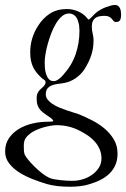

<svg xmlns="http://www.w3.org/2000/svg" viewBox="-70 -501 498 758"><path d="M106.4 -254.9Q106.4 -247.1 107.2 -234.4Q107.9 -221.7 111.6 -209.7Q115.2 -197.8 122.3 -189.2Q129.4 -180.7 142.1 -180.7Q147.5 -180.7 153.1 -183.3Q158.7 -186 163.8 -189.9Q168.9 -193.8 173.1 -198.2Q177.2 -202.6 180.2 -206.1Q213.4 -242.7 228.5 -286.6Q243.7 -330.6 243.7 -379.4Q243.7 -380.9 243.4 -384.5Q243.2 -388.2 242.9 -392.1Q242.7 -396 242.4 -399.7Q242.2 -403.3 241.7 -404.8Q239.7 -413.1 237.1 -420.9Q234.4 -428.7 229.7 -434.6Q225.1 -440.4 218.3 -444.1Q211.4 -447.8 202.1 -447.8Q187.5 -447.8 174.6 -436.8Q161.6 -425.8 151.1 -408.4Q140.6 -391.1 132.3 -369.4Q124 -347.7 118.2 -326.4Q112.3 -305.2 109.4 -286.1Q106.4 -267.1 106.4 -254.9ZM23.9 73.7Q23.9 82 24.4 92.3Q24.9 102.5 27.3 108.9Q30.8 116.7 41.3 129.6Q51.8 142.6 65.7 156.2Q79.6 169.9 95.2 182.4Q110.8 194.8 125 201.2Q132.3 204.6 144.5 206.8Q156.7 209 170.2 210.4Q183.6 211.9 196.3 212.4Q209 212.9 217.3 212.9Q235.8 212.9 255.9 207Q275.9 201.2 292.5 189.7Q309.1 178.2 319.8 161.9Q330.6 145.5 330.6 124Q330.6 105 323.7 88.9Q316.9 72.8 305.7 59.6Q294.4 46.4 279.5 35.9Q264.6 25.4 248.5 17.1Q204.6 -6.8 153.8 -6.8Q143.6 -6.8 130.4 -4.6Q117.2 -2.4 104 1.2Q90.8 4.9 78.6 10Q66.4 15.1 57.6 20.5Q43.5 29.3 33.7 41Q23.9 52.7 23.9 73.7ZM-49.8 97.2Q-49.8 66.4 -34.4 44.2Q-19 22 5.1 7.6Q29.3 -6.8 59.3 -13.7Q89.4 -20.5 119.1 -20.5Q126 -20.5 130.6 -20.8Q135.3 -21 140.6 -22.9Q140.6 -25.4 137.2 -29.1Q133.8 -32.7 131.3 -34.7Q118.2 -43.9 107.7 -51Q97.2 -58.1 89.8 -66.2Q82.5 -74.2 78.6 -85Q74.7 -95.7 74.7 -112.3Q74.7 -118.7 75.9 -125.2Q77.1 -131.8 79.6 -135.3Q83 -142.1 88.1 -147Q93.3 -151.9 98.1 -156.2Q103 -160.6 106.4 -165.3Q109.9 -169.9 109.9 -177.2Q109.9 -182.6 103.8 -186.3Q97.7 -189.9 93.3 -194.3Q83.5 -203.6 75.4 -213.1Q67.4 -222.7 61.5 -234.4Q55.7 -246.1 52.5 -260.5Q49.3 -274.9 49.3 -293.9Q49.3 -323.2 57.1 -349.1Q64.9 -375 79.6 -397.9Q98.6 -428.7 126.5 -447Q154.3 -465.3 194.3 -465.3Q213.4 -465.3 231.7 -458.7Q250 -452.1 262.7 -440.9Q269.5 -435.5 272.2 -431.4Q274.9 -427.2 280.8 -423.3Q289.6 -430.7 296.1 -438Q302.7 -445.3 311 -452.1Q318.4 -458 328.1 -463.4Q337.9 -468.8 348.1 -472.7Q358.4 -476.6 367.7 -479Q377 -481.4 383.8 -481.4Q391.6 -481.4 396.5 -477.5Q401.4 -473.6 403.8 -468Q406.2 -462.4 407.2 -455.6Q408.2 -448.7 408.2 -442.9Q408.2 -437.5 407.2 -431.4Q406.2 -425.3 403.8 -420.9Q398.4 -414.1 387.2 -414.1Q381.3 -414.1 377 -419.9Q370.1 -429.7 362.1 -434.1Q354 -438.5 343.3 -438.5Q332.5 -438.5 323.2 -436.8Q314 -435.1 307.1 -430.4Q300.3 -425.8 296.4 -417.5Q292.5 -409.2 292.5 -395.5Q292.5 -381.8 295.9 -368.2Q299.3 -354.5 299.3 -342.8Q299.3 -326.2 297.1 -311.8Q294.9 -297.4 290.5 -283.7Q286.1 -270 279.5 -256.3Q272.9 -242.7 263.7 -228Q250.5 -207.5 229.5 -192.9Q208.5 -178.2 185.1 -173.8Q174.3 -171.4 161.4 -170.2Q148.4 -168.9 137.2 -165Q126 -161.1 118.4 -152.8Q110.8 -144.5 110.8 -128.4Q110.8 -116.7 118.4 -107.4Q126 -98.1 137.7 -90.3Q149.4 -82.5 164.1 -76.4Q178.7 -70.3 193.4 -65.4Q208 -60.5 220.7 -56.6Q233.4 -52.7 241.7 -49.8Q265.6 -40 292.2 -26.6Q318.8 -13.2 341.6 5.6Q364.3 24.4 379.2 49.1Q394 73.7 394 105.5Q394 130.9 385.5 150.4Q377 169.9 361.8 184.6Q346.7 199.2 325.7 209.7Q304.7 220.2 279.8 227.1Q266.6 231.4 246.3 233.9Q226.1 236.3 207 236.3Q180.7 236.3 157.2 233.6Q133.8 231 115.2 225.6Q88.9 217.8 59.8 206.5Q30.8 195.3 6.3 179.9Q-18.1 164.6 -33.9 144Q-49.8 123.5 -49.8 97.2Z"/></svg>

Font: IM FELL French Canon
Style: Italic
Weight: 400
Italic angle: -17°
Designer: Igino Marini
Foundry: Igino Marini
Version: 3.00